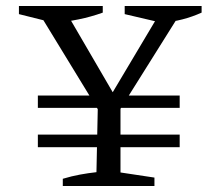

<svg xmlns="http://www.w3.org/2000/svg" viewBox="-20 -619 731 639"><path d="M106 -260V-301H578V-260ZM106 -129V-171H578V-129ZM324 -225 109 -577V-599H188L368 -290H342L526 -599H583V-579L361 -225ZM189 0V-24Q219 -33 246.5 -38Q274 -43 301 -46L306 -286H381V-45L494 -28V0ZM159 -543 43 -572V-599H322V-577Q283 -563 241.5 -554.5Q200 -546 159 -543ZM519 -543 395 -572V-599H651V-577Q620 -563 587 -554.5Q554 -546 519 -543Z"/></svg>

Font: Piazzolla 24pt
Style: Regular
Weight: 400
Designer: Juan Pablo del Peral
Foundry: Huerta Tipografica
Version: Version 2.005